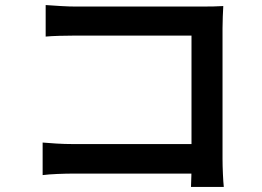

<svg xmlns="http://www.w3.org/2000/svg" viewBox="-20 -723 1040 761"><path d="M161 -703Q188 -701 221.5 -699Q255 -697 281 -697H781Q802 -697 827 -697.5Q852 -698 865 -699Q864 -682 863 -657Q862 -632 862 -611V-93Q862 -67 863.5 -34Q865 -1 867 18H737Q738 -1 738.5 -27Q739 -53 739 -80V-582H281Q250 -582 215.5 -581Q181 -580 161 -578ZM149 -158Q172 -156 204 -154Q236 -152 269 -152H808V-35H273Q243 -35 207.5 -33.5Q172 -32 149 -29Z"/></svg>

Font: Noto Sans SC Thin SemiBold
Style: Regular
Weight: 600
Version: Version 2.004-H2;hotconv 1.0.118;makeotfexe 2.5.65603